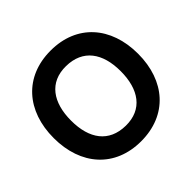

<svg xmlns="http://www.w3.org/2000/svg" viewBox="-182 -921 1123 1123"><g transform="rotate(-45 379.0 -360.0)"><path d="M379 15C595 15 728 -136 728 -360C728 -584 595 -735 379 -735C163 -735 30 -584 30 -360C30 -136 163 15 379 15ZM174 -360C174 -510 242 -609 379 -607C516 -605 584 -510 584 -360C584 -210 516 -111 379 -113C242 -115 174 -210 174 -360Z"/></g></svg>

Font: Eudonet ExtraBold
Style: Regular
Weight: 800
Designer: Mikhail Sharanda
Foundry: Mikhail Sharanda
Version: Version 4.503;Glyphs 3.1.2 (3151)